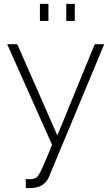

<svg xmlns="http://www.w3.org/2000/svg" viewBox="-20 -748 580 991"><path d="M113 176Q118 177 128 177Q138 177 146.5 176Q155 175 163 171Q169 168 174 162.5Q179 157 188 140Q197 123 211 90Q225 57 249 0L17 -520H69L276 -49L469 -520H518L233 164Q222 192 197.5 207.5Q173 223 131 223Q127 223 122.5 223Q118 223 113 222ZM186 -640V-728H230V-640ZM322 -640V-728H366V-640Z"/></svg>

Font: Oxford Sans
Style: Regular
Weight: 300
Designer: Matt McInerney, Pablo Impallari, Rodrigo Fuenzalida
Foundry: Matt McInerney, Pablo Impallari, Rodrigo Fuenzalida
Version: Version 3.000g; ttfautohint (v1.5) -l 8 -r 28 -G 28 -x 14 -D